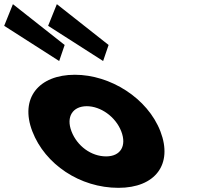

<svg xmlns="http://www.w3.org/2000/svg" viewBox="-190 -887 953 922"><path d="M-34.6 -256C26.2 -98 193.8 15 378.8 15C555.8 15 641.2 -98 580.4 -256C518.7 -416 339.6 -528 169.6 -528C-3.4 -528 -96.3 -416 -34.6 -256ZM153.4 -256C126 -327 159.8 -377 226.8 -377C292.8 -377 365 -327 392.4 -256C419.3 -186 388.6 -136 319.6 -136C247.6 -136 180.3 -186 153.4 -256ZM120.5 -671 94.2 -594 -169.9 -763 -128 -867ZM331.5 -671 305.2 -594 41.1 -763 83 -867Z"/></svg>

Font: Hussar
Style: BdOpOblFour
Weight: 700
Foundry: Cannot Into Space Fonts
Version: Version 2.00